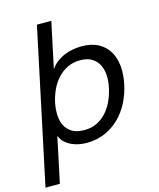

<svg xmlns="http://www.w3.org/2000/svg" viewBox="-179 -806 904 1095"><g transform="rotate(-15 272.5 -258.5)"><path d="M449.2 -263.2Q457 -299.3 454.8 -333.7Q452.6 -368.2 438.7 -395Q424.8 -421.9 397.9 -438Q371.1 -454.1 330.1 -454.1Q287.1 -454.1 253.2 -437Q219.2 -419.9 194.6 -392.3Q169.9 -364.7 154.1 -329.8Q138.2 -294.9 130.4 -258.8Q122.6 -221.2 124 -185.8Q125.5 -150.4 139.2 -123Q152.8 -95.7 180.4 -79.3Q208 -63 252 -63Q295.4 -63 328.6 -80.1Q361.8 -97.2 386 -125.2Q410.2 -153.3 425.8 -189.2Q441.4 -225.1 449.2 -263.2ZM175.3 -446.8Q190.4 -468.3 210.7 -483.6Q231 -499 254.9 -509Q278.8 -519 304.9 -523.9Q331.1 -528.8 357.9 -528.8Q417.5 -528.8 457.5 -506.8Q497.6 -484.9 519.3 -447.5Q541 -410.2 545.4 -360.8Q549.8 -311.5 538.1 -256.8Q526.4 -201.2 501.5 -152.3Q476.6 -103.5 439.2 -67.1Q401.9 -30.8 353.3 -9.8Q304.7 11.2 245.1 11.2Q225.6 11.2 203.1 7.3Q180.7 3.4 159.7 -5.9Q138.7 -15.1 121.3 -30.5Q104 -45.9 94.7 -68.8H92.8L36.6 196.8H-48.3L145 -713.9H230L173.3 -446.8Z"/></g></svg>

Font: XB Khoramshahr
Style: Italic
Weight: 400
Italic angle: -12°
Designer: Behnam
Foundry: Irmug
Version: Version 8.005 2009